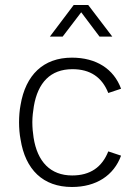

<svg xmlns="http://www.w3.org/2000/svg" viewBox="-20 -740 545 766"><path d="M179 -594H230L304 -691L377 -594H428L332 -720H274ZM267 6C364 6 434 -40 463 -119L412 -136C387 -73 340 -40 268 -40C181 -40 129 -95 114 -191C111 -210 109 -231 109 -253C109 -275 112 -297 115 -316C131 -410 181 -464 269 -464C340 -464 387 -432 412 -369L463 -386C434 -465 364 -510 267 -510C153 -510 82 -441 62 -321C58 -301 56 -275 56 -252C56 -229 58 -204 62 -184C81 -63 152 6 267 6Z"/></svg>

Font: Arthouse Owned Light
Style: Regular
Weight: 300
Designer: Jeremy Tribby
Foundry: Tribby Type
Version: Version 1.000;PS 001.000;hotconv 1.0.88;makeotf.lib2.5.64775